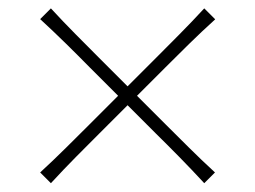

<svg xmlns="http://www.w3.org/2000/svg" viewBox="-20 -518 594 447"><path d="M98.5 -91.5 73.5 -116.5Q105.5 -146 134.5 -174.8Q163.5 -203.5 189 -229L255 -295L188 -362Q163.5 -387 134.5 -415.5Q105.5 -444 73.5 -473.5L98.5 -498.5Q128 -466.5 156.8 -437.5Q185.5 -408.5 211 -383L277 -317L343.5 -383.5Q369 -409 397.5 -437.8Q426 -466.5 455.5 -498.5L481 -473Q449 -444 420 -415.5Q391 -387 365.5 -361.5L299 -295L365 -229Q390.5 -203.5 419.5 -174.8Q448.5 -146 480.5 -116.5L455.5 -91.5Q426 -123.5 397 -153Q368 -182.5 343 -207L277 -273L211 -207Q186.5 -182.5 157.2 -153Q128 -123.5 98.5 -91.5Z"/></svg>

Font: Commissioner Flair Thin
Style: Regular
Weight: 100
Designer: Kostas Bartsokas
Foundry: Kostas Bartsokas
Version: Version 1.000; ttfautohint (v1.8.3)